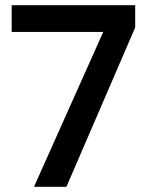

<svg xmlns="http://www.w3.org/2000/svg" viewBox="-20 -720 567 740"><path d="M111 0 378 -597H25V-700H501V-614L236 0Z"/></svg>

Font: DM Sans 36pt SemiBold
Style: Regular
Weight: 600
Designer: Colophon Foundry, Jonny Pinhorn
Foundry: Colophon Foundry
Version: Version 4.004;gftools[0.9.30]